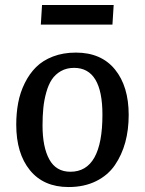

<svg xmlns="http://www.w3.org/2000/svg" viewBox="-20 -733 579 767"><path d="M147.9 -712.9H434.1L429.2 -634.8H143.1ZM44.9 -234.9Q44.9 -281.2 52.7 -322.5Q60.5 -363.8 78.9 -400.9Q97.2 -438 124 -464.8Q150.9 -491.7 191.7 -507.3Q232.4 -522.9 283.2 -522.9Q384.3 -522.9 439.2 -455.6Q494.1 -388.2 494.1 -273.9Q494.1 -214.8 480.5 -164.6Q466.8 -114.3 439 -73.5Q411.1 -32.7 363.8 -9.3Q316.4 14.2 253.9 14.2Q154.3 14.2 99.6 -53Q44.9 -120.1 44.9 -234.9ZM261.2 -46.9Q389.2 -46.9 389.2 -274.9Q389.2 -461.9 275.9 -461.9Q246.1 -461.9 223.4 -449Q200.7 -436 187 -415.3Q173.3 -394.5 164.8 -363.8Q156.2 -333 153.1 -301.5Q149.9 -270 149.9 -231.9Q149.9 -145.5 177 -96.2Q204.1 -46.9 261.2 -46.9Z"/></svg>

Font: Literata Book Medium
Style: Italic
Weight: 500
Italic angle: -3°
Designer: Latin by Veronika Burian and Jose Scaglione. Greek by Irene Vlachou. Cyrillic by Vera Evstafieva
Foundry: TypeTogether
Version: Version 1.003;PS 001.003;hotconv 1.0.88;makeotf.lib2.5.64775